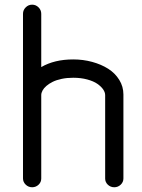

<svg xmlns="http://www.w3.org/2000/svg" viewBox="-20 -789 598 809"><path d="M500 -36.9Q500 -21.7 488.6 -10.9Q477.3 0 461.4 0Q445.8 0 434.4 -10.7Q423.1 -21.5 423.1 -36.6V-388.2Q423.1 -399.9 414.6 -412.4Q406 -424.8 390 -435.9Q374 -447 347.4 -454.2Q320.8 -461.4 288.6 -461.4Q262.5 -461.4 240 -456.7Q217.5 -451.9 202 -444.2Q186.5 -436.5 175.4 -426.9Q164.3 -417.2 159.1 -407.3Q153.8 -397.5 153.8 -388.2V-36.6Q153.8 -21.5 142.5 -10.7Q131.1 0 115.5 0Q99.6 0 88.3 -11Q76.9 -22 76.9 -37.4V-730.7Q76.9 -746.6 88.3 -757.9Q99.6 -769.3 115.5 -769.3Q131.1 -769.3 142.5 -757.9Q153.8 -746.6 153.8 -730.7V-506.3Q209 -538.6 288.6 -538.6Q330.3 -538.6 368.4 -528.2Q406.5 -517.8 435.8 -499.3Q465.1 -480.7 482.5 -452.5Q500 -424.3 500 -390.9Z"/></svg>

Font: Tecnico
Style: Grueso
Weight: 700
Version: Version 1.3